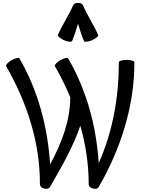

<svg xmlns="http://www.w3.org/2000/svg" viewBox="-20 -1209 934 1260"><path d="M453 -940C469 -976 480 -1015 492 -1053C504 -1015 515 -976 531 -940C534 -932 558 -934 584 -945C610 -957 628 -972 624 -980C595 -1047 553 -1107 525 -1174C520 -1186 507 -1191 492 -1189C478 -1191 465 -1186 460 -1174C431 -1107 389 -1047 360 -980C357 -972 375 -957 400 -945C426 -934 450 -932 453 -940ZM308 18C381 -108 462 -249 507 -384C543 -259 562 -130 562 0C562 14 574 25 590 28C605 33 621 30 628 18C772 -232 862 -511 862 -800C862 -809 839 -816 811 -816C783 -816 760 -809 760 -800C760 -572 720 -345 628 -139C618 -287 591 -433 543 -572C543 -572 543 -572 543 -573C543 -575 542 -576 541 -577C511 -663 474 -746 428 -825C424 -833 400 -828 376 -814C352 -800 336 -782 340 -775C378 -709 412 -641 441 -571C441 -413 383 -268 309 -130C293 -374 231 -613 108 -825C104 -833 80 -828 56 -814C32 -800 16 -782 20 -775C157 -538 243 -273 242 0C242 14 254 25 270 28C285 33 301 30 308 18Z"/></svg>

Font: Nupuram Condensed Medium
Style: Regular
Weight: 500
Width: 3
Designer: Santhosh Thottingal (santhosh.thottingal@gmail.com)
Foundry: SMC
Version: Version 1.000